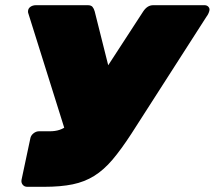

<svg xmlns="http://www.w3.org/2000/svg" viewBox="-20 -720 828 740"><path d="M85 0Q74 0 67.5 -8Q61 -16 63 -27L97 -187Q99 -198 109 -206Q119 -214 130 -214H171Q193 -214 209.5 -219.5Q226 -225 240 -236.5Q254 -248 266 -267L532 -676Q540 -688 549.5 -694Q559 -700 571 -700H768Q778 -700 783.5 -693.5Q789 -687 787 -679Q786 -674 783 -667.5Q780 -661 776 -656L486 -204Q447 -144 413.5 -104.5Q380 -65 343 -42Q306 -19 260 -9.5Q214 0 150 0ZM240 -188 89 -669Q88 -671 88 -673Q88 -675 88 -676Q88 -687 97 -693.5Q106 -700 119 -700H318Q331 -700 336.5 -693.5Q342 -687 345 -676L407 -429Z"/></svg>

Font: Rubik Black
Style: Italic
Weight: 900
Italic angle: -12°
Designer: Hubert and Fischer
Foundry: Hubert and Fischer
Version: Version 2.300;gftools[0.9.30]